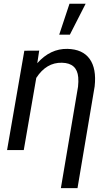

<svg xmlns="http://www.w3.org/2000/svg" viewBox="-20 -798 594 1021"><path d="M17.6 0ZM188.5 -528.8 178.2 -461.9Q247.6 -540 338.9 -538.1Q419.9 -536.1 456.8 -484.6Q493.7 -433.1 483.4 -338.9L392.1 202.6H303.7L395 -337.4Q397.9 -363.8 396 -386.7Q389.6 -462.9 309.1 -464.4Q226.6 -466.3 172.9 -383.8L106.4 0H17.6L109.4 -528.3ZM349.6 -778.3H435.5L351.6 -613.8H294.9Z"/></svg>

Font: Roboto
Style: Italic
Weight: 400
Italic angle: -12°
Designer: Google
Version: Version 2.134; 2016; ttfautohint (v1.6)